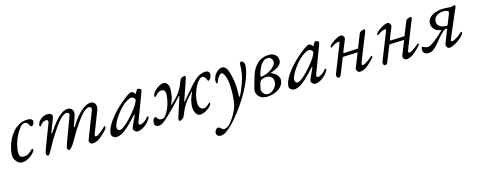

<svg xmlns="http://www.w3.org/2000/svg" viewBox="-31 -1098 5134 2057"><g transform="rotate(-15 2535.5 -70.0)"><path d="M99 15Q81 15 61.5 1.5Q42 -12 28.5 -35.5Q15 -59 15 -90Q16 -126 27 -169.5Q38 -213 59 -256Q80 -299 111.5 -335Q143 -371 184 -392.5Q225 -414 276 -414Q303 -414 317 -404.5Q331 -395 331 -382Q331 -366 321.5 -349.5Q312 -333 301 -333Q293 -333 287.5 -340Q282 -347 277 -357Q271 -368 262 -377.5Q253 -387 236 -387Q212 -387 186 -358Q160 -329 137.5 -284Q115 -239 101 -189Q87 -139 87 -98Q87 -65 100 -53Q113 -41 135 -41Q167 -41 186 -53.5Q205 -66 224 -84Q231 -91 234.5 -94Q238 -97 244 -97Q252 -97 252 -84Q252 -76 239.5 -60Q227 -44 205.5 -26.5Q184 -9 156.5 3Q129 15 99 15Z M388 17Q383 17 379 12Q375 7 372.5 0Q370 -7 370 -13Q370 -18 376.5 -37Q383 -56 393 -84L485 -325Q490 -338 485 -347Q480 -356 468 -356Q453 -356 436.5 -349Q420 -342 396 -310Q392 -306 387.5 -306.5Q383 -307 381 -314Q381 -320 383 -329.5Q385 -339 389.5 -349Q394 -359 398 -364Q415 -385 439 -399Q463 -413 497 -414Q511 -414 524.5 -409.5Q538 -405 544.5 -393Q551 -381 543 -360L486 -212Q483 -205 487.5 -204Q492 -203 495 -208Q538 -274 577.5 -320Q617 -366 653.5 -390Q690 -414 722 -414Q741 -414 756.5 -403Q772 -392 777.5 -370.5Q783 -349 772 -317L736 -212Q733 -205 737.5 -204Q742 -203 745 -208Q787 -277 827.5 -322.5Q868 -368 906 -391Q944 -414 976 -414Q995 -414 1010 -402Q1025 -390 1029.5 -366.5Q1034 -343 1020 -308L934 -86Q919 -50 939 -50Q951 -50 968 -61Q985 -72 1002.5 -87Q1020 -102 1033 -114.5Q1046 -127 1050 -131Q1051 -132 1051.5 -132Q1052 -132 1053 -132Q1056 -132 1058.5 -129.5Q1061 -127 1061 -123Q1061 -115 1057.5 -106.5Q1054 -98 1043 -87Q1010 -50 969 -18Q928 14 881 14Q873 14 864.5 7.5Q856 1 851.5 -10Q847 -21 851 -32L967 -331Q975 -351 966.5 -361Q958 -371 947 -372Q931 -373 904 -355.5Q877 -338 844 -297Q829 -278 802.5 -240Q776 -202 748.5 -158.5Q721 -115 701 -78Q684 -46 669 -25Q654 -4 642 6.5Q630 17 622 17Q617 17 613 12.5Q609 8 606.5 2Q604 -4 604 -10Q604 -15 610.5 -35.5Q617 -56 627 -84L720 -334Q729 -357 718 -365.5Q707 -374 700 -375Q684 -377 657 -358.5Q630 -340 597 -299Q585 -285 567 -259Q549 -233 528.5 -201.5Q508 -170 488.5 -137.5Q469 -105 454 -78Q428 -30 414 -6.5Q400 17 388 17Z M1147 14Q1135 14 1123 7.5Q1111 1 1103.5 -9Q1096 -19 1096 -30Q1096 -66 1120 -113.5Q1144 -161 1187 -213.5Q1230 -266 1286 -315Q1340 -362 1374 -385.5Q1408 -409 1424 -409Q1440 -409 1452 -395Q1466 -377 1464.5 -378.5Q1463 -380 1464 -380Q1466 -380 1467.5 -381.5Q1469 -383 1470 -386Q1484 -410 1487 -415Q1490 -420 1487 -416Q1493 -426 1499 -426Q1508 -426 1517 -423Q1526 -420 1531.5 -415Q1537 -410 1537 -405Q1537 -400 1530 -380L1418 -83Q1405 -49 1431 -49Q1449 -49 1474.5 -66.5Q1500 -84 1519 -109Q1521 -111 1523.5 -112.5Q1526 -114 1528 -114Q1532 -114 1533.5 -111.5Q1535 -109 1535 -103Q1535 -96 1521 -75.5Q1507 -55 1492 -40Q1464 -14 1435.5 0Q1407 14 1383 14Q1373 14 1363 8Q1353 2 1346.5 -7Q1340 -16 1340 -25Q1340 -36 1346 -48Q1342 -39 1345.5 -48Q1349 -57 1357.5 -76Q1366 -95 1376 -116Q1386 -137 1393 -153Q1398 -164 1397.5 -169.5Q1397 -175 1391 -168Q1330 -100 1286.5 -60Q1243 -20 1210 -3Q1177 14 1147 14ZM1203 -49Q1225 -49 1268.5 -85.5Q1312 -122 1367 -187Q1405 -231 1427 -268Q1449 -305 1449 -323Q1449 -331 1436 -342Q1430 -347 1423 -350Q1416 -353 1411 -353Q1393 -353 1361.5 -335Q1330 -317 1304 -292Q1271 -260 1241 -220Q1211 -180 1192.5 -143Q1174 -106 1174 -83Q1174 -68 1182 -58.5Q1190 -49 1203 -49Z M1849 22Q1842 22 1840 16.5Q1838 11 1838 2Q1838 -3 1844.5 -24Q1851 -45 1861 -74L1912 -234Q1914 -239 1910.5 -238.5Q1907 -238 1903 -234Q1881 -209 1853.5 -180Q1826 -151 1797.5 -122Q1769 -93 1744 -69.5Q1719 -46 1702 -31Q1680 -12 1660.5 1Q1641 14 1612 14Q1596 14 1584 3.5Q1572 -7 1572 -28Q1572 -48 1582 -66.5Q1592 -85 1605 -85Q1612 -85 1614.5 -79Q1617 -73 1624 -65Q1635 -52 1644.5 -49Q1654 -46 1667 -46Q1690 -46 1710.5 -71Q1731 -96 1748 -135Q1765 -174 1774.5 -216.5Q1784 -259 1784 -295Q1784 -321 1772 -333Q1760 -345 1743 -345Q1727 -345 1709.5 -335.5Q1692 -326 1678 -308Q1676 -305 1670 -299Q1664 -293 1659 -293Q1653 -293 1653 -310Q1653 -322 1665.5 -339.5Q1678 -357 1697.5 -374Q1717 -391 1739.5 -402.5Q1762 -414 1781 -414Q1810 -414 1825 -390Q1840 -366 1840 -337Q1840 -285 1829.5 -243Q1819 -201 1804 -171Q1802 -167 1804.5 -167Q1807 -167 1811 -171Q1853 -207 1883 -241.5Q1913 -276 1932 -313Q1946 -339 1954 -362.5Q1962 -386 1972 -405Q1977 -414 1987 -419.5Q1997 -425 2006.5 -427.5Q2016 -430 2018 -430Q2026 -430 2028.5 -426Q2031 -422 2031 -413Q2031 -409 2024 -389Q2017 -369 2011 -350L1947 -165Q1946 -160 1948 -160.5Q1950 -161 1953 -165Q1968 -185 1994.5 -214Q2021 -243 2045 -272Q2093 -329 2127 -360.5Q2161 -392 2190.5 -404Q2220 -416 2254 -416Q2270 -416 2281.5 -405.5Q2293 -395 2293 -379Q2293 -354 2280 -334Q2267 -314 2256 -314Q2252 -314 2250 -318Q2248 -322 2246 -326Q2239 -346 2228 -358Q2217 -370 2199 -370Q2183 -370 2162.5 -349Q2142 -328 2122.5 -291.5Q2103 -255 2090 -207.5Q2077 -160 2077 -107Q2077 -82 2091 -61.5Q2105 -41 2130 -41Q2150 -41 2167.5 -54Q2185 -67 2195 -77Q2204 -86 2205 -86Q2211 -86 2211 -75Q2211 -65 2199 -50.5Q2187 -36 2167 -21Q2147 -6 2124 4Q2101 14 2080 14Q2057 14 2042.5 -0.5Q2028 -15 2021 -37.5Q2014 -60 2014 -83Q2014 -124 2023.5 -159.5Q2033 -195 2055 -243Q2057 -248 2054.5 -247.5Q2052 -247 2048 -243Q2017 -211 1995.5 -185.5Q1974 -160 1958.5 -135.5Q1943 -111 1929 -82Q1915 -53 1900 -14Q1897 -6 1890 1Q1883 8 1875.5 12.5Q1868 17 1861 19.5Q1854 22 1849 22Z M2231 290Q2216 290 2201 279.5Q2186 269 2186 248Q2186 234 2192 223Q2198 212 2207 205Q2216 198 2225 198Q2235 198 2242 203.5Q2249 209 2256 215Q2263 221 2270 225.5Q2277 230 2286 230Q2321 230 2359.5 185.5Q2398 141 2431 74Q2454 27 2461.5 -29.5Q2469 -86 2469 -154Q2469 -228 2458.5 -272Q2448 -316 2434.5 -335.5Q2421 -355 2411 -355Q2401 -355 2389.5 -343.5Q2378 -332 2368.5 -317Q2359 -302 2355 -290Q2354 -285 2348 -273Q2342 -261 2336 -261Q2332 -261 2329.5 -269.5Q2327 -278 2327 -289Q2327 -312 2336.5 -334Q2346 -356 2361.5 -374Q2377 -392 2395 -403Q2413 -414 2430 -414Q2454 -414 2470.5 -397Q2487 -380 2497 -348Q2511 -305 2522 -241.5Q2533 -178 2528 -78Q2527 -60 2531.5 -61Q2536 -62 2543 -75Q2576 -138 2602.5 -221Q2629 -304 2629 -404Q2629 -409 2636.5 -416Q2644 -423 2648 -423Q2652 -423 2660 -417.5Q2668 -412 2674.5 -402Q2681 -392 2681 -380Q2681 -318 2650 -234Q2619 -150 2563 -56Q2507 38 2433 130Q2398 173 2362 209.5Q2326 246 2292.5 268Q2259 290 2231 290Z M2819 15Q2758 15 2726.5 -21.5Q2695 -58 2711 -115Q2720 -146 2729 -176.5Q2738 -207 2747 -238Q2770 -318 2823.5 -366Q2877 -414 2957 -414Q2981 -414 3001.5 -404.5Q3022 -395 3035 -376Q3048 -357 3048 -329Q3048 -299 3028 -279Q3008 -259 2980.5 -246Q2953 -233 2928 -225Q2924 -224 2924 -221.5Q2924 -219 2929 -217Q2950 -208 2968 -194Q2986 -180 2997 -163Q3008 -146 3008 -126Q3008 -91 2990 -64.5Q2972 -38 2943.5 -20.5Q2915 -3 2882 6Q2849 15 2819 15ZM2834 -11Q2858 -11 2882 -26Q2906 -41 2922.5 -66.5Q2939 -92 2939 -123Q2939 -153 2920 -172.5Q2901 -192 2866 -192Q2837 -192 2815 -182Q2793 -172 2785 -140L2774 -96Q2768 -73 2776 -53.5Q2784 -34 2800 -22.5Q2816 -11 2834 -11ZM2817 -209Q2860 -215 2897.5 -234.5Q2935 -254 2959 -280Q2983 -306 2983 -329Q2983 -350 2969.5 -367Q2956 -384 2932 -384Q2901 -384 2877.5 -363.5Q2854 -343 2838 -310Q2822 -277 2812 -239L2807 -219Q2806 -214 2809 -211Q2812 -208 2817 -209Z M3118 14Q3106 14 3094 7.5Q3082 1 3074.5 -9Q3067 -19 3067 -30Q3067 -66 3091 -113.5Q3115 -161 3158 -213.5Q3201 -266 3257 -315Q3311 -362 3345 -385.5Q3379 -409 3395 -409Q3411 -409 3423 -395Q3437 -377 3435.5 -378.5Q3434 -380 3435 -380Q3437 -380 3438.5 -381.5Q3440 -383 3441 -386Q3455 -410 3458 -415Q3461 -420 3458 -416Q3464 -426 3470 -426Q3479 -426 3488 -423Q3497 -420 3502.5 -415Q3508 -410 3508 -405Q3508 -400 3501 -380L3389 -83Q3376 -49 3402 -49Q3420 -49 3445.5 -66.5Q3471 -84 3490 -109Q3492 -111 3494.5 -112.5Q3497 -114 3499 -114Q3503 -114 3504.5 -111.5Q3506 -109 3506 -103Q3506 -96 3492 -75.5Q3478 -55 3463 -40Q3435 -14 3406.5 0Q3378 14 3354 14Q3344 14 3334 8Q3324 2 3317.5 -7Q3311 -16 3311 -25Q3311 -36 3317 -48Q3313 -39 3316.5 -48Q3320 -57 3328.5 -76Q3337 -95 3347 -116Q3357 -137 3364 -153Q3369 -164 3368.5 -169.5Q3368 -175 3362 -168Q3301 -100 3257.5 -60Q3214 -20 3181 -3Q3148 14 3118 14ZM3174 -49Q3196 -49 3239.5 -85.5Q3283 -122 3338 -187Q3376 -231 3398 -268Q3420 -305 3420 -323Q3420 -331 3407 -342Q3401 -347 3394 -350Q3387 -353 3382 -353Q3364 -353 3332.5 -335Q3301 -317 3275 -292Q3242 -260 3212 -220Q3182 -180 3163.5 -143Q3145 -106 3145 -83Q3145 -68 3153 -58.5Q3161 -49 3174 -49Z M3615 15Q3606 15 3601 11.5Q3596 8 3593.5 1.5Q3591 -5 3591 -13Q3591 -18 3591.5 -21Q3592 -24 3593 -27L3712 -327Q3717 -338 3718.5 -347Q3720 -356 3710 -356Q3695 -356 3675 -347Q3655 -338 3628 -320Q3623 -316 3618 -316.5Q3613 -317 3613 -324Q3614 -333 3628.5 -348Q3643 -363 3665.5 -378Q3688 -393 3711.5 -404Q3735 -415 3753 -415Q3767 -415 3778 -398Q3789 -381 3783 -365L3731 -237Q3728 -229 3731 -227Q3734 -225 3736 -225L3888 -231Q3890 -231 3892 -233Q3894 -235 3895 -239L3954 -386Q3958 -395 3968.5 -401Q3979 -407 3990 -410.5Q4001 -414 4006 -414Q4014 -414 4015.5 -410Q4017 -406 4017 -397Q4017 -393 4012 -380.5Q4007 -368 3999 -350L3894 -86Q3880 -47 3895 -47Q3907 -47 3924.5 -56.5Q3942 -66 3959.5 -79Q3977 -92 3990 -103Q4003 -114 4007 -118Q4008 -119 4008.5 -119Q4009 -119 4009.5 -119Q4010 -119 4010 -119Q4019 -119 4019 -110Q4019 -106 4016.5 -102Q4014 -98 4012 -96Q3995 -77 3978.5 -60.5Q3962 -44 3945.5 -30Q3929 -16 3912.5 -6.5Q3896 3 3880 8.5Q3864 14 3847 14Q3837 14 3828 5.5Q3819 -3 3815 -14Q3811 -25 3814 -32L3873 -181Q3876 -189 3877.5 -191.5Q3879 -194 3874 -194L3722 -188Q3720 -188 3716.5 -187Q3713 -186 3710 -181L3639 -4Q3636 4 3629 9.5Q3622 15 3615 15Z M4131 15Q4122 15 4117 11.5Q4112 8 4109.5 1.5Q4107 -5 4107 -13Q4107 -18 4107.5 -21Q4108 -24 4109 -27L4228 -327Q4233 -338 4234.5 -347Q4236 -356 4226 -356Q4211 -356 4191 -347Q4171 -338 4144 -320Q4139 -316 4134 -316.5Q4129 -317 4129 -324Q4130 -333 4144.5 -348Q4159 -363 4181.5 -378Q4204 -393 4227.5 -404Q4251 -415 4269 -415Q4283 -415 4294 -398Q4305 -381 4299 -365L4247 -237Q4244 -229 4247 -227Q4250 -225 4252 -225L4404 -231Q4406 -231 4408 -233Q4410 -235 4411 -239L4470 -386Q4474 -395 4484.5 -401Q4495 -407 4506 -410.5Q4517 -414 4522 -414Q4530 -414 4531.5 -410Q4533 -406 4533 -397Q4533 -393 4528 -380.5Q4523 -368 4515 -350L4410 -86Q4396 -47 4411 -47Q4423 -47 4440.5 -56.5Q4458 -66 4475.5 -79Q4493 -92 4506 -103Q4519 -114 4523 -118Q4524 -119 4524.5 -119Q4525 -119 4525.5 -119Q4526 -119 4526 -119Q4535 -119 4535 -110Q4535 -106 4532.5 -102Q4530 -98 4528 -96Q4511 -77 4494.5 -60.5Q4478 -44 4461.5 -30Q4445 -16 4428.5 -6.5Q4412 3 4396 8.5Q4380 14 4363 14Q4353 14 4344 5.5Q4335 -3 4331 -14Q4327 -25 4330 -32L4389 -181Q4392 -189 4393.5 -191.5Q4395 -194 4390 -194L4238 -188Q4236 -188 4232.5 -187Q4229 -186 4226 -181L4155 -4Q4152 4 4145 9.5Q4138 15 4131 15Z M4841 14Q4831 14 4822.5 6Q4814 -2 4810 -14Q4806 -26 4810 -36L4865 -178Q4868 -186 4866.5 -189.5Q4865 -193 4860 -193Q4850 -193 4841 -187.5Q4832 -182 4821 -173Q4793 -149 4768 -117.5Q4743 -86 4718.5 -57Q4694 -28 4668 -9Q4642 10 4612 10Q4575 10 4562.5 -6.5Q4550 -23 4551 -41Q4551 -52 4553.5 -61Q4556 -70 4560 -75Q4574 -65 4590.5 -60Q4607 -55 4623 -55Q4639 -55 4667.5 -73Q4696 -91 4731.5 -121Q4767 -151 4802 -187Q4805 -190 4805.5 -192.5Q4806 -195 4798 -195Q4752 -200 4729 -229.5Q4706 -259 4706 -287Q4706 -329 4733.5 -356Q4761 -383 4802 -396Q4843 -409 4883 -409Q4892 -409 4903 -408.5Q4914 -408 4924.5 -407Q4935 -406 4945.5 -405.5Q4956 -405 4965 -405Q4979 -405 4993 -409.5Q5007 -414 5010 -414Q5015 -414 5017 -409Q5019 -404 5019 -398Q5019 -394 5014 -383.5Q5009 -373 4999 -350L4883 -79Q4874 -59 4876.5 -53Q4879 -47 4888 -47Q4900 -47 4917.5 -56Q4935 -65 4953 -77.5Q4971 -90 4984 -101Q4997 -112 5001 -116Q5004 -119 5005 -119Q5008 -119 5011 -116.5Q5014 -114 5014 -110Q5014 -100 5001.5 -84Q4989 -68 4969 -51Q4949 -34 4926 -19.5Q4903 -5 4880.5 4.5Q4858 14 4841 14ZM4874 -221Q4877 -221 4881.5 -224.5Q4886 -228 4888 -233L4932 -346Q4939 -364 4923 -372.5Q4907 -381 4880 -381Q4839 -381 4805 -359Q4771 -337 4771 -297Q4771 -255 4802 -238Q4833 -221 4874 -221Z"/></g></svg>

Font: EB Garamond
Style: Italic
Weight: 400
Italic angle: -17.2°
Designer: Georg Duffner and Octavio Pardo
Foundry: Georg Duffner
Version: Version 1.001